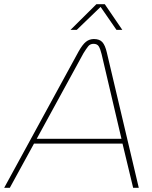

<svg xmlns="http://www.w3.org/2000/svg" viewBox="-55 -900 730 920"><path d="M-35 0 322 -654Q340 -686 356.5 -699.5Q373 -713 395 -713Q422 -713 435.5 -698Q449 -683 457 -648L610 0H583L532 -212H108L-8 0ZM121 -235H527L432 -640Q426 -665 418.5 -677.5Q411 -690 393 -690Q377 -690 367.5 -678Q358 -666 345 -645ZM283 -757 407 -880H447L531 -757H503L427 -867L313 -757Z"/></svg>

Font: MuseoModerno Thin
Style: Italic
Weight: 100
Italic angle: -9°
Designer: Pablo Cosgaya, Héctor Gatti, Marcela Romero, and the Authors of The MuseoModerno Project.
Foundry: Omnibus-Type Team
Version: Version 1.003